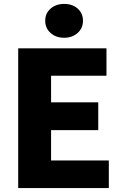

<svg xmlns="http://www.w3.org/2000/svg" viewBox="-20 -961 634 981"><path d="M73 -714H524V-574H241V-438H482V-296H241V-141H536V0H73ZM211 -855Q211 -893 238.5 -917Q266 -941 308 -941Q350 -941 377 -917Q404 -893 404 -855Q404 -817 376.5 -792.5Q349 -768 308 -768Q266 -768 238.5 -792.5Q211 -817 211 -855Z"/></svg>

Font: Nebula Sans Bold
Style: Regular
Weight: 700
Designer: Paul D. Hunt for Adobe (as Source Sans)
Foundry: Nebula Entertainment & Broadcasting LLC
Version: Version 1.010